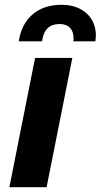

<svg xmlns="http://www.w3.org/2000/svg" viewBox="-20 -779 419 799"><path d="M126 -538H281L174 0H19ZM236 -759Q300 -759 339.5 -724Q379 -689 379 -630Q379 -623 377 -607H285Q286 -612 286 -621Q286 -648 271 -663.5Q256 -679 228 -679Q164 -679 155 -607H58Q69 -679 115.5 -719Q162 -759 236 -759Z"/></svg>

Font: Montserrat Alternates
Style: Bold Italic
Weight: 700
Italic angle: -11.3°
Designer: Julieta Ulanovsky
Foundry: Julieta Ulanovsky
Version: Version 7.200